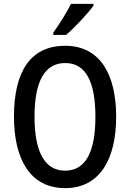

<svg xmlns="http://www.w3.org/2000/svg" viewBox="-20 -1026 671 990"><path d="M462 -997V-1006H346C324 -962 290 -907 255 -858V-846H321C365 -884 435 -958 462 -997ZM579 -424C579 -639 498 -790 316 -790C140 -790 52 -661 52 -425C52 -212 131 -56 316 -56C497 -56 579 -209 579 -424ZM158 -424C158 -604 209 -701 316 -701C422 -701 472 -605 472 -424C472 -242 421 -146 316 -146C210 -146 158 -244 158 -424Z"/></svg>

Font: Noto Sans Malayalam UI Condensed Medium
Style: Regular
Weight: 500
Width: 3
Designer: Jelle Bosma - Monotype Design Team
Foundry: Monotype Imaging Inc.
Version: Version 2.104